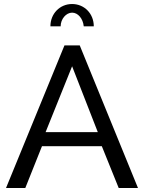

<svg xmlns="http://www.w3.org/2000/svg" viewBox="-20 -936 717 956"><path d="M282 -805C282 -841 309 -873 339 -873C368 -873 393 -844 397 -805H447C447 -868 400 -916 339 -916C278 -916 231 -868 231 -805ZM301 -710 10 0H106L189 -208H487L571 0H667L377 -710ZM467 -278H207L339 -606Z"/></svg>

Font: FIGSv2-sans-serif Medium
Style: Regular
Weight: 500
Designer: Matt McInerney, Pablo Impallari, Rodrigo Fuenzalida,Mirko Velimirovic
Foundry: Matt McInerney, Pablo Impallari, Rodrigo Fuenzalida
Version: Version 4.021;hotconv 1.0.109;makeotfexe 2.5.65596